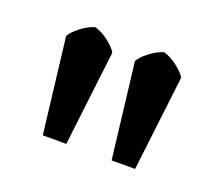

<svg xmlns="http://www.w3.org/2000/svg" viewBox="-60 -810 492 430"><g transform="rotate(20 185.5 -595.0)"><path d="M131 -461H75L48 -688Q53 -698 69.5 -711Q86 -724 103 -729Q120 -724 136.5 -711Q153 -698 158 -688ZM295 -461H239L212 -688Q217 -698 233.5 -711Q250 -724 267 -729Q284 -724 300.5 -711Q317 -698 322 -688Z"/></g></svg>

Font: Brawler
Style: Bold
Weight: 700
Designer: Oleg Frolov, Haley Fiege
Foundry: Oleg Frolov, Haley Fiege
Version: Version 1.101; ttfautohint (v1.8.3)